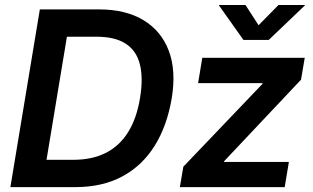

<svg xmlns="http://www.w3.org/2000/svg" viewBox="-20 -766 1282 786"><path d="M288.6 0H84.5L102.5 -111.8H279.8Q357.9 -111.8 414.1 -140.6Q470.2 -169.4 505.1 -226.1Q540 -282.7 553.2 -364.7Q566.9 -446.3 552.7 -502.4Q538.6 -558.6 494.6 -587.2Q450.7 -615.7 375 -615.7H183.1L201.7 -727.5H385.7Q494.1 -727.5 567.1 -683.6Q640.1 -639.6 670.9 -558.3Q701.7 -477.1 683.1 -364.3Q664.1 -251 613.3 -169.4Q562.5 -87.9 481 -43.9Q399.4 0 288.6 0ZM272.5 -727.5 151.9 0H22.5L143.1 -727.5ZM716.3 0 730.5 -83.5 1054.7 -422.9 1055.2 -425.8H791L808.1 -529.3H1227.5L1212.4 -439.9L897.5 -106L897 -103H1162.6L1145.5 0ZM984.9 -745.6 1038.6 -662.6 1120.1 -745.6H1228.5L1228 -743.7L1080.1 -602.5H976.6L876.5 -743.7L877 -745.6Z"/></svg>

Font: Inter 24pt SemiBold
Style: Italic
Weight: 600
Italic angle: -9.3988°
Designer: Rasmus Andersson
Foundry: rsms
Version: Version 4.001;git-66647c0bb